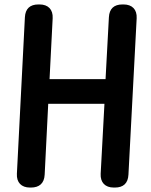

<svg xmlns="http://www.w3.org/2000/svg" viewBox="-20 -806 681 864"><path d="M181 -20 197 -339H450L433 -24C431 15 453 38 492 38H497C535 38 556 19 558 -20L595 -724C597 -763 575 -786 536 -786H531C493 -786 472 -767 470 -728L455 -450H203L217 -724C219 -763 197 -786 158 -786H153C115 -786 94 -767 92 -728L56 -24C54 15 76 38 115 38H119C157 38 179 19 181 -20Z"/></svg>

Font: 寒蝉团圆体 Round
Style: Regular
Weight: 500
Designer: 寒蝉字型
Version: Version 2.700;Glyphs 3.1.1 (3135)